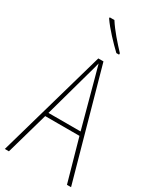

<svg xmlns="http://www.w3.org/2000/svg" viewBox="-236 -1024 909 1097"><g transform="rotate(30 218.5 -475.5)"><path d="M174 -951H143V-944C177 -894 236 -833 278 -793H296V-802C255 -846 207 -899 174 -951ZM410 0H437L238 -715H204L0 0H27L106 -278H332ZM243 -607 325 -303H113L197 -606C206 -638 213 -662 220 -691C228 -660 235 -637 243 -607Z"/></g></svg>

Font: Noto Sans Gujarati UI Condensed Thin
Style: Regular
Weight: 100
Width: 3
Designer: Jelle Bosma - Monotype Design Team, Universal Thirst
Foundry: Monotype Imaging Inc.
Version: Version 2.106